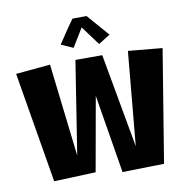

<svg xmlns="http://www.w3.org/2000/svg" viewBox="-99 -1039 1106 1139"><g transform="rotate(-10 454.5 -469.5)"><path d="M389.6 -21.5 469.2 -467.8 546.9 4.9 797.9 -0.5 908.7 -678.2 703.1 -697.3 650.9 -132.3 548.8 -698.7H387.2L299.3 -138.2L233.9 -697.3L26.4 -678.2L138.2 -11.7ZM389.2 -771 457 -882.3 542 -767.1 612.3 -811.5 497.1 -943.8 412.6 -942.9C393.1 -917 375 -890.1 356.9 -863.3C343.3 -843.3 330.1 -823.2 316.9 -803.2Z"/></g></svg>

Font: Luckiest Guy
Style: Regular
Weight: 400
Designer: Astigmatic (AOETI)
Foundry: Astigmatic (AOETI)
Version: Version 1.001